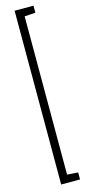

<svg xmlns="http://www.w3.org/2000/svg" viewBox="-137 -773 437 953"><g transform="rotate(-15 81.0 -296.5)"><path d="M50 150V-743H147V-707L91 -703V110L147 114V150Z"/></g></svg>

Font: Saira Ultra Condensed ExLight
Style: Regular
Weight: 200
Width: 1
Designer: Hector Gatti with collaboration of the Omnibus-Type team
Foundry: Omnibus-Type
Version: Version 1.001; ttfautohint (v1.8)